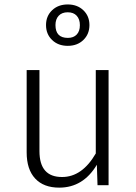

<svg xmlns="http://www.w3.org/2000/svg" viewBox="-20 -841 619 872"><path d="M473.1 0H422.9L419.9 -92.8Q357.9 11.2 249 11.2Q178.2 11.2 139.6 -30.3Q101.1 -71.8 101.1 -148.9V-522.9H159.2V-154.8Q159.2 -36.6 262.2 -37.1Q353 -37.1 415 -144V-522.9H473.1ZM231.9 -727.1Q231.9 -668.9 288.1 -668.9Q314 -668.9 328.4 -684.1Q342.8 -699.2 342.8 -726.6Q342.8 -753.9 328.4 -769.5Q314 -785.2 287.6 -785.2Q261.2 -785.2 246.6 -769.5Q231.9 -753.9 231.9 -727.1ZM216.6 -794.4Q244.1 -820.8 287.6 -820.8Q331.1 -820.8 358.6 -794.4Q386.2 -768.1 386.2 -727.1Q386.2 -686 358.6 -659.4Q331.1 -632.8 287.6 -632.8Q244.1 -632.8 216.6 -659.4Q189 -686 189 -727.1Q189 -768.1 216.6 -794.4Z"/></svg>

Font: FiraSans-Light
Style: Regular
Weight: 300
Designer: Carrois Corporate & Edenspiekermann AG
Foundry: Carrois Corporate GbR & Edenspiekermann AG
Version: Version 3.106;PS 003.106;hotconv 1.0.70;makeotf.lib2.5.58329